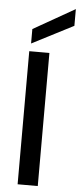

<svg xmlns="http://www.w3.org/2000/svg" viewBox="-62 -974 419 1006"><g transform="rotate(5 147.5 -470.5)"><path d="M71 0V-700H177V0ZM77 -741V-817L295 -941V-853Z"/></g></svg>

Font: DeepMind Sans Medium
Style: Regular
Weight: 500
Designer: Jonny Pinhorn / Modifications: Colophon Foundry
Foundry: Colophon Foundry
Version: Version 1.002; ttfautohint (v1.8.2)